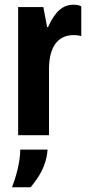

<svg xmlns="http://www.w3.org/2000/svg" viewBox="-20 -574 377 815"><path d="M57 0H188V-280C188 -374 225 -425 292 -425C305 -425 317 -423 325 -421V-547C317 -552 304 -554 292 -554C247 -554 214 -526 184 -459H180L164 -544H57ZM31 221H110C143 180 176 135 182 61H66C66 114 47 180 31 221Z"/></svg>

Font: Kathrein 77 Bold Condensed
Style: Regular
Weight: 700
Width: 3
Designer: Lazydogs Typefoundry, based on Open Sans by Ascender Corporation
Foundry: Lazydogs Typefoundry
Version: Version 1.003;PS 001.003;hotconv 1.0.88;makeotf.lib2.5.64775